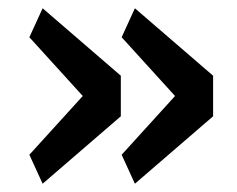

<svg xmlns="http://www.w3.org/2000/svg" viewBox="-20 -511 572 464"><path d="M83 -67 272 -230V-328L83 -491L51 -421L180 -279L51 -137ZM306 -67 495 -230V-328L306 -491L274 -421L403 -279L274 -137Z"/></svg>

Font: IBMKR Medm
Style: Regular
Weight: 500
Designer: Mike Abbink; Paul van der Laan; Pieter van Rosmalen; Wujin Sim; Chorong Kim; Dohee Lee;
Foundry: Sandoll Inc.
Version: Version 1.002